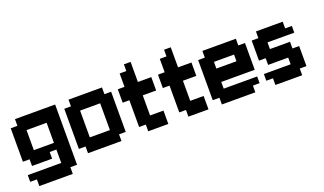

<svg xmlns="http://www.w3.org/2000/svg" viewBox="-66 -936 2436 1444"><g transform="rotate(-20 1152.0 -214.5)"><path d="M375 53.6H321.4V107.1H53.6V53.6H0V0H267.9V-107.1H214.3V-53.6H53.6V-107.1H0V-375H53.6V-428.6H375ZM267.9 -321.4H107.1V-160.7H267.9Z M750 -375H803.6V-53.6H750V0H482.1V-53.6H428.6V-375H482.1V-428.6H750ZM535.7 -321.4V-107.1H696.4V-321.4Z M1125 0H964.3V-53.6H910.7V-267.9H857.1V-375H910.7V-482.1H964.3V-535.7H1017.9V-375H1125V-267.9H1017.9V-107.1H1125Z M1446.4 0H1285.7V-53.6H1232.1V-267.9H1178.6V-375H1232.1V-482.1H1285.7V-535.7H1339.3V-375H1446.4V-267.9H1339.3V-107.1H1446.4Z M1821.4 -375H1875V-160.7H1607.1V-107.1H1875V-53.6H1821.4V0H1553.6V-53.6H1500V-375H1553.6V-428.6H1821.4ZM1607.1 -321.4V-267.9H1767.9V-321.4Z M1982.1 -375V-428.6H2196.4V-375H2250V-321.4H2035.7V-267.9H2196.4V-214.3H2250V-53.6H2196.4V0H1982.1V-53.6H1928.6V-107.1H2142.9V-160.7H1982.1V-214.3H1928.6V-375Z"/></g></svg>

Font: Jersey 10
Style: Regular
Weight: 400
Designer: Sarah Cadigan-Fried
Version: Version 1.000